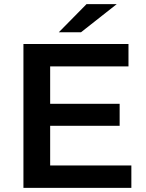

<svg xmlns="http://www.w3.org/2000/svg" viewBox="-20 -914 710 934"><path d="M94 0V-700H605V-591H224V-409H562V-302H224V-109H619V0ZM266 -757 401 -894H548L374 -757Z"/></svg>

Font: Montserrat Thin SemiBold
Style: Regular
Weight: 600
Version: Version 9.000